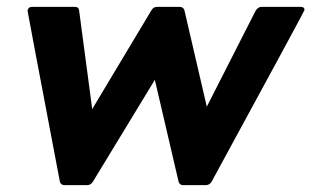

<svg xmlns="http://www.w3.org/2000/svg" viewBox="-20 -538 905 558"><path d="M578 0H512Q502 0 499 -10L430 -306L250 -10Q244 0 233 0H167Q157 0 154 -10Q60 -504 60 -507Q62 -518 73 -518H198Q209 -518 210 -507L248 -221L420 -508Q426 -518 436 -518H502Q513 -518 516 -508L581 -228L723 -507Q730 -518 740 -518H854Q865 -518 865 -509Q865 -506 595 -10Q589 0 578 0Z"/></svg>

Font: YamahaIndonesia935. App
Style: Bold Italic
Weight: 700
Italic angle: -10°
Designer: Dalton Maag Ltd
Foundry: Dalton Maag Ltd
Version: Version 1.002; January 01, 2024; Regular/Italic